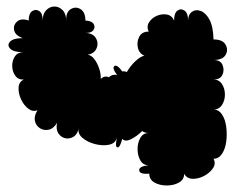

<svg xmlns="http://www.w3.org/2000/svg" viewBox="-20 -558 752 589"><path d="M635 -437Q663 -437 672 -421Q681 -405 672 -389.5Q663 -374 635 -374Q656 -374 662.5 -359Q669 -344 662.5 -329Q656 -314 635 -314Q652 -314 661 -300Q670 -286 670 -268Q670 -250 661 -236Q652 -222 635 -222Q651 -222 661 -207Q671 -192 674 -169Q677 -146 674 -123.5Q671 -101 661 -86Q651 -71 635 -71Q643 -56 633 -41.5Q623 -27 605.5 -18Q588 -9 570.5 -9.5Q553 -10 545 -25Q545 -7 529 2Q513 11 491.5 11Q470 11 454 2Q438 -7 438 -25Q408 -23 407 -35.5Q406 -48 436 -51Q419 -51 410.5 -66Q402 -81 402 -100.5Q402 -120 410.5 -135Q419 -150 436 -150Q424 -150 416 -156Q400 -140 382 -131Q364 -122 355 -132Q348 -104 340 -106Q332 -108 339 -136Q334 -118 314.5 -114Q295 -110 271.5 -116Q248 -122 232.5 -135.5Q217 -149 222 -166Q218 -146 205.5 -138.5Q193 -131 180 -134Q167 -137 159 -149Q151 -161 155 -181Q144 -163 129 -160Q114 -157 102 -165Q90 -173 87 -187.5Q84 -202 95 -220Q81 -214 67 -224.5Q53 -235 44.5 -253.5Q36 -272 37 -289.5Q38 -307 53 -314Q36 -313 27 -325.5Q18 -338 17.5 -354.5Q17 -371 25 -384Q33 -397 50 -398Q21 -398 11 -409Q1 -420 11 -430.5Q21 -441 50 -441Q27 -449 23.5 -465Q20 -481 32.5 -492Q45 -503 68 -495Q68 -517 79 -524Q90 -531 100.5 -524Q111 -517 111 -495Q111 -516 122 -527Q133 -538 147 -538Q161 -538 172 -527Q183 -516 183 -495Q182 -521 197 -530Q212 -539 227 -530Q242 -521 242 -495Q262 -494 267.5 -484Q273 -474 266 -465Q259 -456 240 -457Q264 -457 273.5 -442Q283 -427 276.5 -410.5Q270 -394 249 -390Q260 -389 269.5 -376.5Q279 -364 284.5 -347Q290 -330 289 -316Q301 -327 314 -321Q324 -331 339 -328Q323 -350 331 -355.5Q339 -361 355 -339Q363 -340 369 -337Q380 -356 395.5 -370.5Q411 -385 423 -387Q407 -394 403 -411.5Q399 -429 407 -445Q415 -461 436 -461Q429 -477 437.5 -490Q446 -503 461 -509.5Q476 -516 491.5 -513.5Q507 -511 514 -495Q514 -518 524.5 -525.5Q535 -533 546 -525.5Q557 -518 557 -495Q557 -513 568.5 -521.5Q580 -530 595.5 -524.5Q611 -519 622.5 -498Q634 -477 635 -437Z"/></svg>

Font: Rubik Bubbles
Style: Regular
Weight: 400
Designer: Hubert and Fischer, NaN
Foundry: Hubert and Fischer, NaN
Version: Version 2.200